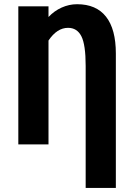

<svg xmlns="http://www.w3.org/2000/svg" viewBox="-20 -689 640 916"><path d="M388.7 -374.5Q388.7 -476.1 368.2 -516.1Q347.7 -556.2 304.7 -556.2Q252 -556.2 211.4 -495.6V0H67.4V-658.7H211.4V-607.9Q238.3 -636.7 273.9 -652.8Q309.6 -668.9 347.7 -668.9Q439 -668.9 485.8 -609.4Q532.7 -549.8 532.7 -433.6V207.5H388.7Z"/></svg>

Font: Cousine
Style: Bold
Weight: 700
Monospace: yes
Designer: Steve Matteson
Foundry: Ascender Corporation
Version: Version 1.20